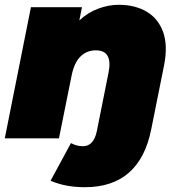

<svg xmlns="http://www.w3.org/2000/svg" viewBox="-25 -577 747 801"><path d="M329 204Q248 204 186 177L271 20Q295 33 321 33Q366 33 379 -30L428 -275Q446 -367 375 -367Q337 -367 311 -341.5Q285 -316 274 -263L221 0H-5L104 -547H317L306 -492Q342 -525 385 -541Q428 -557 470 -557Q538 -557 586.5 -528.5Q635 -500 655.5 -443.5Q676 -387 659 -302L606 -38Q558 204 329 204Z"/></svg>

Font: Montserrat Black
Style: Italic
Weight: 900
Italic angle: -11.3°
Designer: Julieta Ulanovsky
Foundry: Julieta Ulanovsky
Version: Version 9.000; ttfautohint (v1.8.4.7-5d5b)